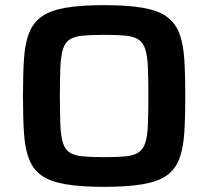

<svg xmlns="http://www.w3.org/2000/svg" viewBox="-20 -716 807 744"><path d="M384 8Q293 8 234.5 -2Q176 -12 142.5 -35Q109 -58 93 -98.5Q77 -139 73 -199.5Q69 -260 69 -344Q69 -428 73 -488.5Q77 -549 93 -589Q109 -629 142.5 -652.5Q176 -676 234.5 -686Q293 -696 384 -696Q474 -696 532.5 -686Q591 -676 624.5 -652.5Q658 -629 674 -589Q690 -549 694 -488.5Q698 -428 698 -344Q698 -260 694 -199.5Q690 -139 674 -98.5Q658 -58 624.5 -35Q591 -12 532.5 -2Q474 8 384 8ZM384 -107Q434 -107 465.5 -110Q497 -113 515.5 -124.5Q534 -136 542.5 -161Q551 -186 553 -230.5Q555 -275 555 -344Q555 -413 553 -457Q551 -501 542.5 -526.5Q534 -552 515.5 -563.5Q497 -575 465.5 -578Q434 -581 383 -581Q334 -581 302 -578Q270 -575 251.5 -564Q233 -553 224.5 -527Q216 -501 214 -457Q212 -413 212 -344Q212 -275 214 -230.5Q216 -186 224.5 -160.5Q233 -135 251.5 -124Q270 -113 302 -110Q334 -107 384 -107Z"/></svg>

Font: Saira SemiExpanded SemiBold
Style: Regular
Weight: 600
Width: 6
Designer: Hector Gatti with collaboration of the Omnibus-Type team
Foundry: Omnibus-Type
Version: Version 1.101